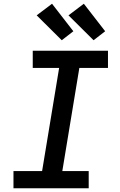

<svg xmlns="http://www.w3.org/2000/svg" viewBox="-20 -1006 640 1026"><path d="M52 0V-92H205L296 -643H155V-735H557V-643H404L313 -92H454V0ZM480 -791 346 -924 428 -986 542 -839ZM310 -791 176 -924 258 -986 372 -839Z"/></svg>

Font: Iosevka Curly Slab SmBdExObl
Style: Regular
Weight: 600
Width: 7
Italic angle: -9°
Monospace: yes
Designer: Belleve Invis
Foundry: Belleve Invis
Version: Version 11.1.0; ttfautohint (v1.8.3)